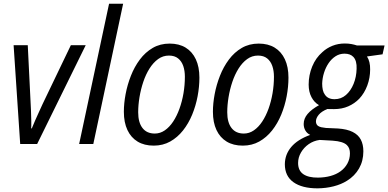

<svg xmlns="http://www.w3.org/2000/svg" viewBox="-20 -780 2103 1040"><path d="M89.4 0 53.7 -535.2H130.4L145.5 -229Q147 -208 147.9 -179.7Q148.9 -151.4 149.4 -125.2Q149.9 -99.1 148.9 -84.5H152.3Q160.6 -105.5 170.9 -128.7Q181.2 -151.9 191.7 -174.8Q202.1 -197.8 210.9 -216.8L363.8 -535.2H444.3L181.2 0Z M408.7 0 570.8 -759.8H647L485.4 0Z M812.5 8.8Q761.7 8.8 725.6 -12.9Q689.5 -34.7 670.2 -75.7Q650.9 -116.7 650.9 -174.3Q650.9 -219.7 660.4 -270.3Q669.9 -320.8 689 -369.4Q708 -418 737.5 -457.5Q767.1 -497.1 807.4 -520.5Q847.7 -543.9 898.9 -543.9Q949.7 -543.9 985.6 -522Q1021.5 -500 1040.8 -458.7Q1060.1 -417.5 1060.1 -359.4Q1060.1 -310.1 1050.3 -258.3Q1040.5 -206.5 1020.8 -158.7Q1001 -110.8 971.2 -73.2Q941.4 -35.6 901.9 -13.4Q862.3 8.8 812.5 8.8ZM818.4 -56.6Q847.7 -56.6 872.8 -74Q897.9 -91.3 918 -121.6Q938 -151.9 952.1 -191.2Q966.3 -230.5 973.9 -274.9Q981.4 -319.3 981.4 -364.7Q981.4 -396.5 972.7 -422.4Q963.9 -448.2 944.8 -463.6Q925.8 -479 895 -479Q862.8 -479 836.4 -460Q810.1 -440.9 789.8 -408.7Q769.5 -376.5 756.1 -336.4Q742.7 -296.4 735.6 -253.7Q728.5 -210.9 728.5 -171.9Q728.5 -116.7 751.7 -86.7Q774.9 -56.6 818.4 -56.6Z M1294.9 8.8Q1244.1 8.8 1208 -12.9Q1171.9 -34.7 1152.6 -75.7Q1133.3 -116.7 1133.3 -174.3Q1133.3 -219.7 1142.8 -270.3Q1152.3 -320.8 1171.4 -369.4Q1190.4 -418 1220 -457.5Q1249.5 -497.1 1289.8 -520.5Q1330.1 -543.9 1381.3 -543.9Q1432.1 -543.9 1468 -522Q1503.9 -500 1523.2 -458.7Q1542.5 -417.5 1542.5 -359.4Q1542.5 -310.1 1532.7 -258.3Q1522.9 -206.5 1503.2 -158.7Q1483.4 -110.8 1453.6 -73.2Q1423.8 -35.6 1384.3 -13.4Q1344.7 8.8 1294.9 8.8ZM1300.8 -56.6Q1330.1 -56.6 1355.2 -74Q1380.4 -91.3 1400.4 -121.6Q1420.4 -151.9 1434.6 -191.2Q1448.7 -230.5 1456.3 -274.9Q1463.9 -319.3 1463.9 -364.7Q1463.9 -396.5 1455.1 -422.4Q1446.3 -448.2 1427.2 -463.6Q1408.2 -479 1377.4 -479Q1345.2 -479 1318.8 -460Q1292.5 -440.9 1272.2 -408.7Q1252 -376.5 1238.5 -336.4Q1225.1 -296.4 1218 -253.7Q1210.9 -210.9 1210.9 -171.9Q1210.9 -116.7 1234.1 -86.7Q1257.3 -56.6 1300.8 -56.6Z M1700.2 240.2Q1616.2 240.2 1569.6 207Q1522.9 173.8 1522.9 109.4Q1523.4 56.6 1557.6 16.1Q1591.8 -24.4 1660.2 -49.3Q1643.1 -57.6 1634 -73.2Q1625 -88.9 1625 -108.4Q1625 -137.7 1646 -162.6Q1667 -187.5 1708 -210.4Q1682.6 -224.6 1667.2 -253.7Q1651.9 -282.7 1651.9 -321.8Q1651.9 -373 1671.1 -419.9Q1690.4 -466.8 1726.1 -497.6Q1749.5 -519.5 1780.8 -532Q1812 -544.4 1847.7 -544.4Q1867.2 -544.4 1883.8 -541.3Q1900.4 -538.1 1913.6 -533.7H2063L2052.2 -485.8L1967.8 -474.1Q1976.6 -460.9 1981 -442.9Q1985.4 -424.8 1984.9 -403.3Q1984.9 -358.4 1969.5 -316.9Q1954.1 -275.4 1926.3 -245.6Q1900.9 -219.2 1866.5 -204.1Q1832 -189 1789.6 -189Q1778.3 -189 1768.8 -189.2Q1759.3 -189.5 1753.4 -189.5Q1721.7 -176.8 1706.5 -158.4Q1691.4 -140.1 1691.4 -122.6Q1691.4 -106.4 1702.6 -98.1Q1709.5 -93.3 1720.2 -90.8Q1731 -88.4 1745.6 -86.9L1811 -84Q1859.9 -80.6 1890.1 -65.4Q1920.4 -50.3 1934.3 -23.9Q1948.2 2.4 1948.2 39.6Q1948.2 91.8 1924.8 132.6Q1901.4 173.3 1859.4 199.2Q1828.1 218.8 1787.4 229.2Q1746.6 239.7 1700.2 240.2ZM1703.1 182.1Q1739.7 181.6 1770.5 173.1Q1801.3 164.6 1823.7 148.4Q1847.7 131.3 1861.6 106Q1875.5 80.6 1875.5 50.8Q1875.5 37.1 1871.8 26.1Q1868.2 15.1 1859.4 6.3Q1849.1 -3.9 1829.8 -10Q1810.5 -16.1 1781.7 -18.1L1711.4 -22Q1678.7 -17.6 1652.3 0.7Q1626 19 1610.4 45.9Q1594.7 72.8 1594.7 102.5Q1594.7 144 1622.8 163.3Q1650.9 182.6 1703.1 182.1ZM1792 -242.7Q1827.6 -242.7 1853.8 -265.4Q1879.9 -288.1 1895.3 -325.7Q1910.6 -363.3 1911.6 -407.2Q1912.6 -428.7 1908.2 -445.1Q1903.8 -461.4 1894 -471.7Q1885.7 -480.5 1873.8 -484.9Q1861.8 -489.3 1846.2 -489.3Q1819.3 -489.3 1797.6 -475.3Q1775.9 -461.4 1760 -438Q1744.1 -414.6 1735.1 -385.7Q1726.1 -356.9 1725.1 -327.1Q1725.1 -308.6 1728.5 -293.2Q1731.9 -277.8 1739.7 -267.6Q1755.9 -242.7 1792 -242.7Z"/></svg>

Font: Open Sans SemiCondensed
Style: Italic
Weight: 400
Width: 4
Italic angle: -12°
Designer: Monotype Design Team
Foundry: Monotype Imaging Inc.
Version: Version 3.000